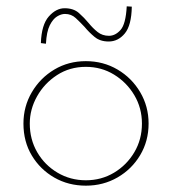

<svg xmlns="http://www.w3.org/2000/svg" viewBox="-20 -580 543 606"><path d="M54 -190Q54 -244 80.5 -289Q107 -334 151.5 -360.5Q196 -387 251 -387Q306 -387 351 -360.5Q396 -334 422.5 -289Q449 -244 449 -190Q449 -135 422.5 -90.5Q396 -46 351 -20Q306 6 251 6Q196 6 151.5 -19.5Q107 -45 80.5 -89Q54 -133 54 -190ZM74 -190Q74 -140 97.5 -99.5Q121 -59 161.5 -35Q202 -11 251 -11Q300 -11 340 -35Q380 -59 404 -99.5Q428 -140 428 -190Q428 -239 404 -279.5Q380 -320 340 -344.5Q300 -369 251 -369Q200 -369 160 -343Q120 -317 97 -276Q74 -235 74 -190ZM323 -449Q296 -449 278.5 -463.5Q261 -478 247 -495Q233 -510 219 -523Q205 -536 185 -536Q173 -536 160 -528Q147 -520 137 -500Q127 -480 125 -442L109 -444Q111 -502 134 -528Q157 -554 184 -554Q212 -554 229 -539Q246 -524 260 -507Q273 -491 288 -479Q303 -467 324 -467Q344 -467 360.5 -485.5Q377 -504 380 -560L396 -559Q395 -500 374 -474.5Q353 -449 323 -449Z"/></svg>

Font: Synthetic Thin
Style: Regular
Weight: 100
Designer: Santiago Orozco
Foundry: Typemade
Version: Version 2.000; ttfautohint (v1.8.4.7-5d5b)